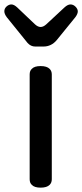

<svg xmlns="http://www.w3.org/2000/svg" viewBox="-48 -819 374 873"><path d="M177.7 21.5Q165 34.2 136.7 34.2Q108.4 34.2 96.7 21.5Q86.9 12.7 86.9 -3.9V-480.5Q86.9 -497.1 96.7 -505.9Q108.4 -518.6 136.7 -518.6Q165 -518.6 177.7 -505.9Q187.5 -496.1 187.5 -480.5V-3.9Q187.5 11.7 177.7 21.5ZM112.3 -607.4Q91.8 -607.4 77.1 -624Q77.1 -624 -17.6 -741.2Q-28.3 -755.9 -28.3 -767.6Q-28.3 -780.3 -18.1 -789.6Q-7.8 -798.8 3.9 -798.8Q15.6 -798.8 30.3 -785.2L110.4 -709Q124 -696.3 136.7 -696.3Q149.4 -696.3 163.1 -709L245.1 -785.2Q259.8 -798.8 272.5 -798.8Q285.2 -798.8 295.4 -788.6Q305.7 -778.3 305.7 -767.1Q305.7 -755.9 294.9 -741.2Q294.9 -741.2 210 -636.7Q185.5 -607.4 149.4 -607.4Z"/></svg>

Font: TaiwanPearl
Style: Regular
Weight: 400
Version: Version 2.102